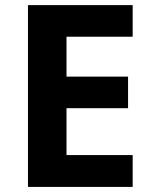

<svg xmlns="http://www.w3.org/2000/svg" viewBox="-20 -734 600 754"><path d="M501 0H89.8V-713.9H501V-589.8H241.2V-433.1H482.9V-309.1H241.2V-125H501Z"/></svg>

Font: Open Sans
Style: Bold
Weight: 700
Designer: Monotype Design Team
Foundry: Monotype Imaging Inc.
Version: Version 3.000; ttfautohint (v1.8.4)